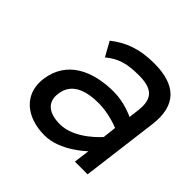

<svg xmlns="http://www.w3.org/2000/svg" viewBox="-130 -578 706 706"><g transform="rotate(45 222.5 -225.5)"><path d="M115 -405 146 -349C186 -382 222 -391 281 -391C350 -391 378 -366 370 -299L365 -258C365 -258 316 -283 259 -283C150 -283 56 -241 42 -132C31 -45 95 11 192 11C273 11 347 -62 347 -62L339 0H405L443 -299C457 -410 403 -462 290 -462C210 -462 160 -440 115 -405ZM203 -58C148 -58 112 -81 119 -133C127 -197 186 -214 250 -214C304 -214 356 -192 356 -192L350 -139C350 -139 281 -58 203 -58Z"/></g></svg>

Font: Charger
Style: It
Weight: 400
Designer: Jasper
Foundry: Cannot Into Space Fonts
Version: Version 0.98